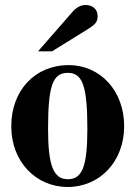

<svg xmlns="http://www.w3.org/2000/svg" viewBox="-20 -733 540 767"><path d="M329 -218C329 -69 309 -17 251 -17C193 -17 172 -73 172 -218C172 -389 190 -442 251 -442C310 -442 329 -389 329 -218ZM476 -229C476 -371 380 -473 254 -473C122 -473 25 -374 25 -228C25 -86 125 14 250 14C379 14 476 -88 476 -229ZM132 -528H188L330 -616C362 -636 370 -646 370 -669C370 -695 351 -713 322 -713C302 -713 286 -704 269 -685Z"/></svg>

Font: XITS Math
Style: Bold
Weight: 700
Designer: MicroPress Inc., with final additions and corrections provided by Coen Hoffman, Elsevier (retired)
Version: Version 1.302